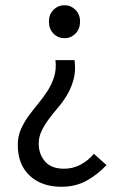

<svg xmlns="http://www.w3.org/2000/svg" viewBox="-20 -518 465 734"><path d="M215 196Q139 196 93.5 153.5Q48 111 48 36Q48 3 60 -24Q72 -51 89.5 -75Q107 -99 126.5 -122.5Q146 -146 162 -171Q178 -196 187 -224.5Q196 -253 192 -288H265Q270 -249 262 -217.5Q254 -186 239 -159.5Q224 -133 204.5 -110Q185 -87 168 -64.5Q151 -42 139.5 -18.5Q128 5 128 31Q128 71 152 99Q176 127 225 127Q258 127 287 112Q316 97 339 70L387 113Q355 148 312.5 172Q270 196 215 196ZM227 -372Q202 -372 184.5 -389.5Q167 -407 167 -436Q167 -463 184.5 -480.5Q202 -498 227 -498Q251 -498 268.5 -480.5Q286 -463 286 -436Q286 -407 268.5 -389.5Q251 -372 227 -372Z"/></svg>

Font: Pinyin1712
Style: Regular
Weight: 400
Version: Version 1